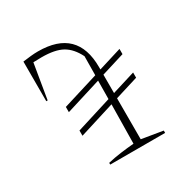

<svg xmlns="http://www.w3.org/2000/svg" viewBox="-139 -731 849 860"><g transform="rotate(-30 285.0 -300.5)"><path d="M149 -174V-201L332 -258L333 -353L149 -296V-323L334 -380L335 -478Q310 -528 272.5 -549Q235 -570 166 -570Q144 -570 123 -569L93 -389H86V-594Q108 -597 127.5 -599Q147 -601 165 -601Q367 -601 367 -403V-391L487 -428V-401L367 -364V-269L487 -306V-279L367 -242V-30L476 -12V0H192V-9Q226 -17 260 -21.5Q294 -26 329 -29L332 -231Z"/></g></svg>

Font: Piazzolla Thin
Style: Regular
Weight: 100
Designer: Juan Pablo del Peral
Foundry: Huerta Tipografica
Version: Version 1.330